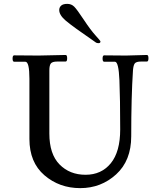

<svg xmlns="http://www.w3.org/2000/svg" viewBox="-20 -959 822 992"><path d="M631 -672 739 -675Q747 -675 747 -658Q747 -641 739 -641H709Q684 -641 676.5 -631.5Q669 -622 667 -595Q658 -460 658 -255Q658 -129 580 -58Q502 13 394.5 13Q287 13 209.5 -53.5Q132 -120 132 -241V-552Q132 -640 111 -640H53Q45 -640 45 -656.5Q45 -673 53 -673L179 -672L319 -675Q327 -675 327 -658Q327 -641 319 -641H276Q251 -641 243 -631.5Q235 -622 235 -595V-269Q235 -163 287.5 -109.5Q340 -56 422 -56Q504 -56 552.5 -115.5Q601 -175 601 -290Q601 -449 597 -544.5Q593 -640 574 -640H518Q510 -640 510 -656.5Q510 -673 518 -673ZM286 -907Q286 -921 296 -930Q306 -939 327.5 -939Q349 -939 363.5 -924.5Q378 -910 413 -857Q448 -804 473.5 -776Q499 -748 499 -745Q499 -736 489.5 -736Q480 -736 476 -739Q354 -823 320 -852Q286 -881 286 -907Z"/></svg>

Font: Sedan SC
Style: Regular
Weight: 400
Designer: Sebastian Salazar
Foundry: Sebastian Salazar
Version: Version 1.001